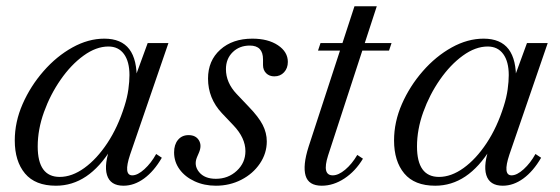

<svg xmlns="http://www.w3.org/2000/svg" viewBox="-20 -577 1783 611"><path d="M158 14Q92 14 59.5 -25Q27 -64 27 -130Q27 -189 52 -246Q77 -303 118.5 -350.5Q160 -398 210.5 -426Q261 -454 312 -454Q366 -454 391.5 -420.5Q417 -387 415 -319L405 -317L450 -440H516L394 -85Q372 -19 401 -19Q418 -19 439.5 -38.5Q461 -58 477 -87L495 -75Q470 -32 438.5 -9Q407 14 373 14Q331 14 320.5 -20Q310 -54 333 -116L335 -105Q298 -45 254 -15.5Q210 14 158 14ZM170 -14Q209 -14 248.5 -42.5Q288 -71 321.5 -121.5Q355 -172 376 -239Q385 -267 388.5 -292.5Q392 -318 392 -338Q392 -381 374.5 -405Q357 -429 325 -429Q286 -429 246 -400Q206 -371 173 -323.5Q140 -276 120 -220.5Q100 -165 100 -111Q100 -14 170 -14Z M667 14Q630 14 599.5 0Q569 -14 551.5 -38Q534 -62 534 -92Q534 -117 546.5 -132Q559 -147 580 -147Q603 -147 613 -130.5Q623 -114 613 -91L607 -77Q596 -51 613.5 -29.5Q631 -8 667 -8Q706 -8 733.5 -33.5Q761 -59 761 -96Q761 -138 723 -178L686 -217Q642 -264 642 -327Q642 -384 681 -419Q720 -454 783 -454Q833 -454 864.5 -433Q896 -412 896 -380Q896 -360 884 -347Q872 -334 853 -334Q837 -334 827 -344Q817 -354 817 -370V-388Q817 -432 775 -432Q742 -432 720.5 -411Q699 -390 699 -357Q699 -314 733 -278L771 -238Q803 -205 816 -179.5Q829 -154 829 -127Q829 -89 807 -56.5Q785 -24 748 -5Q711 14 667 14Z M1004 14Q962 14 952.5 -18Q943 -50 962 -110L1108 -557H1179L1024 -82Q1004 -19 1039 -19Q1057 -19 1078.5 -37Q1100 -55 1117 -84L1135 -72Q1111 -32 1076 -9Q1041 14 1004 14ZM992 -416 1000 -440H1080L1071 -416ZM1109 -416 1119 -440H1226L1218 -416Z M1365 14Q1299 14 1266.5 -25Q1234 -64 1234 -130Q1234 -189 1259 -246Q1284 -303 1325.5 -350.5Q1367 -398 1417.5 -426Q1468 -454 1519 -454Q1573 -454 1598.5 -420.5Q1624 -387 1622 -319L1612 -317L1657 -440H1723L1601 -85Q1579 -19 1608 -19Q1625 -19 1646.5 -38.5Q1668 -58 1684 -87L1702 -75Q1677 -32 1645.5 -9Q1614 14 1580 14Q1538 14 1527.5 -20Q1517 -54 1540 -116L1542 -105Q1505 -45 1461 -15.5Q1417 14 1365 14ZM1377 -14Q1416 -14 1455.5 -42.5Q1495 -71 1528.5 -121.5Q1562 -172 1583 -239Q1592 -267 1595.5 -292.5Q1599 -318 1599 -338Q1599 -381 1581.5 -405Q1564 -429 1532 -429Q1493 -429 1453 -400Q1413 -371 1380 -323.5Q1347 -276 1327 -220.5Q1307 -165 1307 -111Q1307 -14 1377 -14Z"/></svg>

Font: Baskervville
Style: Italic
Weight: 400
Italic angle: -18°
Designer: ANRT
Foundry: ANRT
Version: Version 1.100